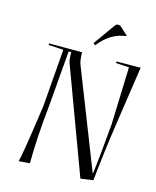

<svg xmlns="http://www.w3.org/2000/svg" viewBox="-108 -776 699 859"><g transform="rotate(15 241.5 -346.5)"><path d="M247 -593 319 -694Q324 -701 333 -701Q340 -701 345 -697L382 -663L380 -661Q307 -652 256 -585ZM111 0 60 4Q70 -29 103 -263L124 -529L55 -533V-540H208Q208 -503 216 -483L395 -27Q406 -108 419 -263L428 -529L367 -533V-540L479 -541L438 -264Q419 -136 405 0L347 8L166 -480Q161 -494 161 -528H149L127 -264Q112 -126 111 0Z"/></g></svg>

Font: Kleymissky
Style: Regular
Weight: 500
Italic angle: -8°
Designer: gluk
Foundry: gluk
Version: Version 0.283